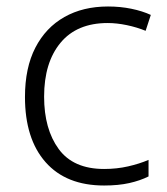

<svg xmlns="http://www.w3.org/2000/svg" viewBox="-20 -562 516 592"><path d="M301 10Q184 10 120.5 -62Q57 -134 57 -263Q57 -353 89 -415Q121 -477 178.5 -509.5Q236 -542 313 -542Q351 -542 385 -535Q419 -528 445 -516L429 -467Q402 -478 371 -484.5Q340 -491 312 -491Q217 -491 166.5 -430Q116 -369 116 -264Q116 -164 161 -102.5Q206 -41 301 -41Q340 -41 375 -49Q410 -57 438 -69V-18Q412 -5 378.5 2.5Q345 10 301 10Z"/></svg>

Font: Noto Sans Arabic UI Lt
Style: Regular
Weight: 300
Designer: Monotype Design Team, Nadine Chahine and Nizar Qandah
Foundry: Monotype Imaging Inc.
Version: Version 2.010; ttfautohint (v1.8.4.7-5d5b)